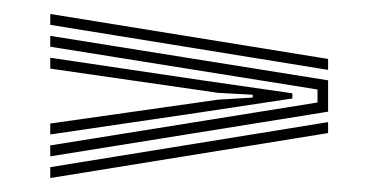

<svg xmlns="http://www.w3.org/2000/svg" viewBox="-20 -523 536 272"><path d="M51.2 -487.8V-503.2L444.8 -439.5V-424ZM51.2 -301.5V-317L429.8 -377.8V-396.2L51.2 -456.8V-472.2L444.8 -409.2V-364.8ZM51.2 -332.5V-348L288.8 -381.8L338 -384.8V-388.8L288.8 -391.5L51.2 -425.8V-441.2L266.5 -409.2L394.2 -390.8V-383.5L266.5 -364.2ZM51.2 -270.8V-286.2L444.8 -350V-334.5Z"/></svg>

Font: Big Shoulders Inline Text Thin Medium
Style: Regular
Weight: 500
Version: Version 2.002